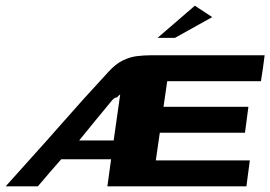

<svg xmlns="http://www.w3.org/2000/svg" viewBox="-28 -654 949 674"><path d="M-8 0Q36 -49 71 -88Q106 -127 136.5 -161Q167 -195 198 -230.5Q229 -266 266 -307Q303 -348 351 -400Q377 -429 402.5 -441.5Q428 -454 453 -457Q478 -460 502 -460H901Q898 -437 895 -414.5Q892 -392 888 -369H559L546 -279H844L832 -188Q757 -188 682.5 -188Q608 -188 533 -188L519 -91H849L837 0Q714 0 592.5 0Q471 0 349 0L362 -95H187Q166 -71 145.5 -47.5Q125 -24 105 0ZM250 -161Q280 -161 310.5 -161Q341 -161 371 -161Q377 -202 382.5 -242Q388 -282 394 -323Q391 -320 388 -317.5Q385 -315 383 -312Q376 -312 370 -306.5Q364 -301 359 -294Q332 -261 304.5 -228Q277 -195 250 -161ZM525 -521 656 -634 717 -594 586 -521Z"/></svg>

Font: Genos Thin
Style: Bold Italic
Weight: 700
Italic angle: -8°
Version: Version 1.010